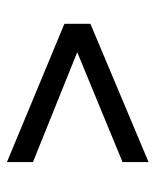

<svg xmlns="http://www.w3.org/2000/svg" viewBox="34 -584 459 568"><g transform="rotate(90 264.0 -299.5)"><path d="M459 -509V-432L134 -298L459 -167V-90L50 -260V-337Z"/></g></svg>

Font: Exo 2 Medium
Style: Regular
Weight: 500
Designer: Natanael Gama
Foundry: Natanael Gama
Version: Version 2.010